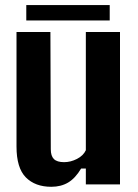

<svg xmlns="http://www.w3.org/2000/svg" viewBox="-20 -726 542 756"><path d="M182 9.5Q118.5 9.5 81.8 -27.5Q45 -64.5 45 -149V-600H178.5L180 -138Q180 -112 192.2 -99.8Q204.5 -87.5 232.5 -87.5Q258 -87.5 283 -100.2Q308 -113 318 -134.5V-600H452.5V0H318V-62.5H299.5Q276.5 -24 248.2 -7.2Q220 9.5 182 9.5ZM83.5 -706H412V-645.5H83.5Z"/></svg>

Font: Big Shoulders Text Thin ExtraBold
Style: Regular
Weight: 800
Version: Version 2.002